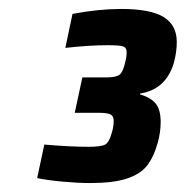

<svg xmlns="http://www.w3.org/2000/svg" viewBox="-20 -825 415 429"><path d="M63 -427 79 -502Q137 -497 177 -497Q206 -497 215 -502Q224 -507 230 -529Q234 -542 234 -555Q234 -566 226.5 -569.5Q219 -573 200 -573H147L164 -652H217Q239 -652 247 -658Q255 -664 260 -687Q263 -698 263 -708Q263 -719 254.5 -721.5Q246 -724 220 -724Q180 -724 126 -718L142 -794Q201 -805 251 -805Q316 -805 345.5 -787Q375 -769 375 -731Q375 -708 368 -683Q350 -625 293 -616V-614Q317 -607 328 -593.5Q339 -580 339 -552Q339 -531 333 -508Q324 -475 309 -455.5Q294 -436 263.5 -426Q233 -416 181 -416Q155 -416 121.5 -419Q88 -422 63 -427Z"/></svg>

Font: Saira Semi Condensed ExtraBold
Style: Italic
Weight: 800
Width: 4
Italic angle: -12°
Designer: Hector Gatti with collaboration of the Omnibus-Type team
Foundry: Omnibus-Type
Version: Version 1.001; ttfautohint (v1.8)